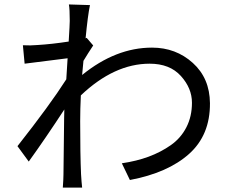

<svg xmlns="http://www.w3.org/2000/svg" viewBox="-20 -811 1040 864"><path d="M370.1 -640.6 399.4 -606.4Q376 -571.3 355.5 -537.1Q354.5 -527.3 349.6 -473.6Q501 -596.7 664.1 -596.7Q771.5 -596.7 847.7 -527.8Q923.8 -459 924.8 -346.7Q925.8 -203.1 830.6 -118.2Q735.4 -33.2 564.5 -1L528.3 -76.2Q594.7 -85.9 648.9 -106Q703.1 -126 748.5 -157.7Q793.9 -189.5 818.8 -238.3Q843.8 -287.1 843.8 -348.6Q843.8 -414.1 793.9 -469.2Q744.1 -524.4 653.3 -524.4Q494.1 -524.4 343.8 -381.8Q340.8 -320.3 340.8 -265.6Q340.8 -116.2 344.7 -27.3Q346.7 7.8 349.6 33.2H262.7Q265.6 -7.8 265.6 -26.4Q267.6 -238.3 268.6 -280.3Q268.6 -284.2 269 -297.4Q269.5 -310.5 269.5 -318.4Q184.6 -188.5 109.4 -84L58.6 -153.3Q204.1 -337.9 278.3 -454.1Q280.3 -486.3 284.2 -548.8Q276.4 -547.9 90.8 -524.4L83 -607.4Q117.2 -605.5 148.4 -608.4Q212.9 -612.3 289.1 -624Q293.9 -702.1 293.9 -716.8Q293.9 -770.5 290 -791L384.8 -788.1Q375 -741.2 365.2 -638.7Z"/></svg>

Font: GenEi Gothic M Regular
Style: Regular
Weight: 400
Designer: o_tamon (Modified); [Source Han Sans]
Ryoko NISHIZUKA  (kana & ideographs); Paul D. Hunt (Latin, Greek & Cyrillic); Wenl
Version: Version 1.1a;Original Version 1.004